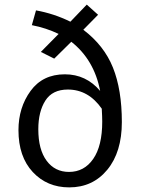

<svg xmlns="http://www.w3.org/2000/svg" viewBox="-20 -800 613 832"><path d="M341 -671Q431 -603 469.5 -507Q508 -411 508 -271Q508 -141 445 -64.5Q382 12 280 12Q184 12 122 -54.5Q60 -121 60 -236Q60 -334 112.5 -406Q165 -478 261 -478Q353 -478 414 -406Q388 -541 289 -619L215 -546L157 -575L234 -653Q180 -679 118 -691L136 -755Q214 -741 285 -706L356 -780L405 -736ZM279 -55Q345 -55 384 -111.5Q423 -168 423 -273Q423 -293 421 -329Q363 -412 274 -412Q207 -412 176.5 -364Q146 -316 146 -240Q146 -152 182 -103.5Q218 -55 279 -55Z"/></svg>

Font: Sedus Text
Style: Regular
Weight: 400
Designer: TypeMates
Foundry: TypeMates, Runge Thomsen GbR
Version: Version 4.202;PS 004.202;hotconv 1.0.88;makeotf.lib2.5.64775